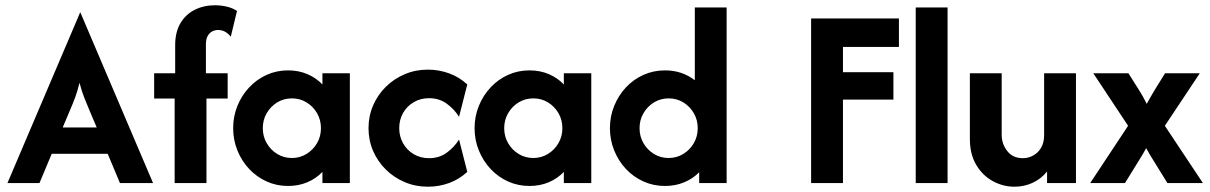

<svg xmlns="http://www.w3.org/2000/svg" viewBox="-20 -695 4596 729"><path d="M8.3 0 284 -647.2H285.4L561.1 0H435.4L388.9 -111.1H176.4L129.9 0ZM218.1 -211.1H347.2L320.1 -275Q309 -300.7 299.7 -324.7Q290.3 -348.6 281.9 -380.6Q274.3 -349.3 265.3 -325Q256.2 -300.7 245.1 -275Z M643.1 0V-320.8H565.3V-416.7H645.1V-522.9Q645.1 -572.9 664.9 -606.6Q684.7 -640.3 719.1 -657.6Q753.5 -675 795.6 -675Q819.4 -675 841.3 -669.8Q863.2 -664.6 879.9 -653.5L856.2 -555.6Q845.8 -568.8 833.7 -575Q821.5 -581.2 807.9 -581.2Q796.8 -581.2 786.3 -576Q775.7 -570.8 768.8 -558.9Q761.8 -547.1 761.8 -525.7V-416.7H844.4V-320.8H763.9V0Z M1073.6 11.1Q1030.3 11.1 992.6 -5.9Q954.9 -22.9 926.4 -53.1Q897.9 -83.3 881.6 -123.3Q865.3 -163.2 865.3 -208.3Q865.3 -253.5 881.6 -293.4Q897.9 -333.3 926.4 -363.5Q954.9 -393.8 992.6 -410.8Q1030.3 -427.8 1073.6 -427.8Q1113.9 -427.8 1147.2 -413.5Q1180.6 -399.3 1204.2 -374.3V-416.7H1308.3V0H1204.2V-42.4Q1180.6 -17.4 1147.2 -3.1Q1113.9 11.1 1073.6 11.1ZM1088.1 -95.1Q1118.8 -95.1 1143.8 -110.5Q1168.9 -125.9 1183.8 -151.5Q1198.6 -177.1 1198.6 -208.3Q1198.6 -239.6 1183.8 -265.2Q1169 -290.8 1144 -306.2Q1119 -321.5 1088.3 -321.5Q1057.6 -321.5 1032.5 -306.2Q1007.5 -290.8 992.6 -265.2Q977.8 -239.6 977.8 -208.3Q977.8 -177.1 992.6 -151.5Q1007.4 -125.9 1032.4 -110.5Q1057.4 -95.1 1088.1 -95.1Z M1604.2 13.9Q1557.6 13.9 1516.7 -3.5Q1475.7 -20.8 1444.8 -51.4Q1413.9 -81.9 1396.5 -122.2Q1379.2 -162.5 1379.2 -208.3Q1379.2 -254.2 1396.5 -294.4Q1413.9 -334.7 1444.8 -365.3Q1475.7 -395.8 1516.7 -413.2Q1557.6 -430.6 1604.2 -430.6Q1647.2 -430.6 1685.8 -416.3Q1724.3 -402.1 1754.2 -374.3L1722.9 -251.4Q1705.6 -279.9 1676.7 -301Q1647.9 -322.2 1609 -322.2Q1576.4 -322.2 1550.7 -306.9Q1525 -291.7 1510.4 -266Q1495.8 -240.3 1495.8 -208.3Q1495.8 -177.1 1510.4 -151Q1525 -125 1550.7 -109.7Q1576.4 -94.4 1609 -94.4Q1647.9 -94.4 1676.7 -115.6Q1705.6 -136.8 1722.9 -165.3L1754.2 -42.4Q1724.3 -14.6 1685.8 -0.3Q1647.2 13.9 1604.2 13.9Z M1990.3 11.1Q1947 11.1 1909.2 -5.9Q1871.5 -22.9 1843.1 -53.1Q1814.6 -83.3 1798.3 -123.3Q1781.9 -163.2 1781.9 -208.3Q1781.9 -253.5 1798.3 -293.4Q1814.6 -333.3 1843.1 -363.5Q1871.5 -393.8 1909.2 -410.8Q1947 -427.8 1990.3 -427.8Q2030.6 -427.8 2063.9 -413.5Q2097.2 -399.3 2120.8 -374.3V-416.7H2225V0H2120.8V-42.4Q2097.2 -17.4 2063.9 -3.1Q2030.6 11.1 1990.3 11.1ZM2004.7 -95.1Q2035.4 -95.1 2060.5 -110.5Q2085.6 -125.9 2100.4 -151.5Q2115.3 -177.1 2115.3 -208.3Q2115.3 -239.6 2100.5 -265.2Q2085.7 -290.8 2060.7 -306.2Q2035.6 -321.5 2005 -321.5Q1974.3 -321.5 1949.2 -306.2Q1924.1 -290.8 1909.3 -265.2Q1894.4 -239.6 1894.4 -208.3Q1894.4 -177.1 1909.2 -151.5Q1924 -125.9 1949.1 -110.5Q1974.1 -95.1 2004.7 -95.1Z M2504.9 11.1Q2461.3 11.1 2423.4 -5.9Q2385.4 -22.9 2356.9 -53.1Q2328.5 -83.3 2312.2 -123.3Q2295.8 -163.2 2295.8 -208.3Q2295.8 -253.5 2312.2 -293.4Q2328.5 -333.3 2356.9 -363.5Q2385.4 -393.8 2423.4 -410.8Q2461.3 -427.8 2504.9 -427.8Q2538.2 -427.8 2566.7 -418.1Q2595.1 -408.3 2618.1 -390.3V-666.7H2738.9V0H2634.7V-41Q2611.1 -16.7 2577.8 -2.8Q2544.4 11.1 2504.9 11.1ZM2518.6 -95.1Q2549.3 -95.1 2574.4 -110.5Q2599.5 -125.9 2614.3 -151.5Q2629.2 -177.1 2629.2 -208.3Q2629.2 -239.6 2614.4 -265.2Q2599.6 -290.8 2574.6 -306.2Q2549.5 -321.5 2518.9 -321.5Q2488.2 -321.5 2463.1 -306.2Q2438 -290.8 2423.2 -265.2Q2408.3 -239.6 2408.3 -208.3Q2408.3 -177.1 2423.1 -151.5Q2437.9 -125.9 2462.9 -110.5Q2488 -95.1 2518.6 -95.1Z M3059.7 0V-625H3393.1V-516.7H3180.6V-420.8H3372.2V-316.7H3180.6V0Z M3456.9 0V-666.7H3577.8V0Z M3831.9 13.9Q3788.2 13.9 3749.4 -7.4Q3710.5 -28.7 3686.5 -69.2Q3662.5 -109.7 3662.5 -167.4V-416.7H3783.3V-183.3Q3783.3 -148.3 3804.5 -121.4Q3825.6 -94.4 3863.8 -94.4Q3884.7 -94.4 3903.1 -104.6Q3921.6 -114.7 3933 -134.2Q3944.4 -153.8 3944.4 -181.9V-416.7H4065.3V0H3955.6V-43.8Q3933.3 -16 3901 -1Q3868.8 13.9 3831.9 13.9Z M4119.4 0 4263.2 -217.4 4131.2 -416.7H4264.6L4304.9 -352.8Q4312.5 -341 4319.8 -327.8Q4327.1 -314.6 4334 -300.7Q4341.7 -314.6 4349 -327.4Q4356.2 -340.3 4363.9 -352.8L4403.5 -416.7H4535.4L4402.8 -217.4L4547.2 0H4412.5L4356.2 -91Q4350 -100.7 4343.8 -111.5Q4337.5 -122.2 4331.9 -132.6Q4326.4 -122.2 4320.1 -111.5Q4313.9 -100.7 4307.6 -91L4251.4 0Z"/></svg>

Font: Afacad Flux
Style: Regular
Weight: 400
Designer: Kristian Moeller
Foundry: Dicotype
Version: Version 1.100